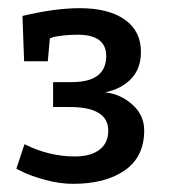

<svg xmlns="http://www.w3.org/2000/svg" viewBox="-20 -725 418 470"><path d="M39 -575 35 -686Q115 -705 175 -705Q246 -705 285.5 -677Q325 -649 325 -598Q325 -557 301 -532Q277 -507 237 -499Q275 -495 304 -469Q333 -443 333 -406Q333 -341 285.5 -308Q238 -275 159 -275Q126 -275 91.5 -284.5Q57 -294 38 -303L20 -312L40 -372Q100 -342 163 -342Q202 -342 223.5 -358.5Q245 -375 245 -405Q245 -463 151 -463H110V-524H156Q240 -524 240 -588Q240 -640 170 -640Q151 -640 134 -638Q117 -636 110 -634L102 -631L97 -575Z"/></svg>

Font: Bitter
Style: Regular
Weight: 400
Designer: Sol Matas
Foundry: Sol Matas
Version: Version 1.300;PS 001.300;hotconv 1.0.70;makeotf.lib2.5.58329